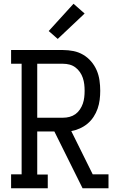

<svg xmlns="http://www.w3.org/2000/svg" viewBox="-20 -1001 640 1021"><path d="M39 0V-74H95V-662H39V-735H315Q343 -735 370.5 -729.5Q398 -724 422 -710Q446 -696 464.5 -674.5Q483 -653 494 -627.5Q505 -602 509 -574Q513 -546 513 -518Q513 -494 510 -470Q507 -446 499 -423Q491 -400 477.5 -379.5Q464 -359 445.5 -343.5Q427 -328 404.5 -318Q382 -308 359 -304L473 -74H557V0H419L269 -302H178V-73H234V0ZM315 -375Q333 -375 350 -379.5Q367 -384 381 -394Q395 -404 405 -419Q415 -434 420.5 -450Q426 -466 428 -483.5Q430 -501 430 -518Q430 -536 428 -553Q426 -570 420.5 -586.5Q415 -603 405 -617.5Q395 -632 381 -642.5Q367 -653 350 -657.5Q333 -662 315 -662H178V-375ZM287 -794 239 -836 371 -981 430 -929Z"/></svg>

Font: Iosevka Etoile
Style: Regular
Weight: 400
Designer: Belleve Invis
Foundry: Belleve Invis
Version: Version 33.2.4